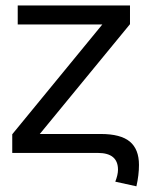

<svg xmlns="http://www.w3.org/2000/svg" viewBox="-20 -548 540 688"><path d="M23.9 0V-66.9L346.7 -460.4H43.5V-528.3H445.8V-461.4L122.6 -67.9H340.8Q412.6 -67.9 445.3 -40.5Q478 -13.2 478 43Q478 79.1 468.8 119.6L393.1 103Q402.8 78.1 402.8 60.1Q402.8 0 330.6 0Z"/></svg>

Font: Arimo Nerd Font
Style: Regular
Weight: 400
Designer: Steve Matteson
Foundry: Monotype Imaging Inc.
Version: Version 1.33;Nerd Fonts 3.2.1